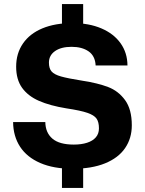

<svg xmlns="http://www.w3.org/2000/svg" viewBox="-20 -834 709 939"><path d="M44.1 -237H201.6Q202.4 -184.9 236.4 -155.9Q270.4 -126.9 341 -126.9Q378.1 -126.9 405.9 -135.9Q433.7 -144.9 448.8 -162.5Q463.9 -180.1 463.9 -206.3Q463.9 -237.3 452.1 -254Q440.4 -270.7 407.4 -282.1Q374.4 -293.6 305.1 -304Q224.6 -317.1 170.9 -340.6Q117.3 -364 88.1 -404.4Q59 -444.9 59 -507.9Q59 -573 92.4 -621.4Q125.7 -669.7 187.6 -695.4Q249.6 -721.1 334 -721.1Q415 -721.1 475.7 -695.2Q536.4 -669.3 569.6 -622.6Q602.9 -576 603.4 -513.9H447.7Q445.4 -560.4 413.4 -582.7Q381.4 -605 330 -605Q278.9 -605 249.1 -584.1Q219.3 -563.3 219.3 -527.9Q219.3 -499.1 232.4 -484.3Q245.6 -469.4 278.6 -460Q311.7 -450.6 385.1 -438.9Q457.7 -427.7 508.3 -408.6Q558.9 -389.4 591.7 -344.4Q624.6 -299.4 624.6 -221.1Q624.6 -157.6 591.7 -109.6Q558.9 -61.7 493.6 -35.1Q428.4 -8.6 334.4 -8.6Q242 -8.6 176.9 -36.8Q111.7 -65 78.2 -116.4Q44.7 -167.9 44.1 -237ZM283 -65.1H386.7V85H283ZM283 -814H386.7V-651.1H283Z"/></svg>

Font: Mona Sans VF XLt
Style: Regular
Weight: 200
Designer: Deni Anggara
Foundry: GitHub
Version: Version 2.000;Glyphs 3.2.3 (3260)